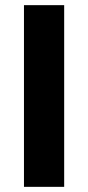

<svg xmlns="http://www.w3.org/2000/svg" viewBox="-20 -725 341 745"><path d="M73 0V-705H229V0Z"/></svg>

Font: Nunito Sans 10pt ExtraBold
Style: Regular
Weight: 800
Designer: Vernon Adams
Foundry: Vernon Adams
Version: Version 3.101;gftools[0.9.27]